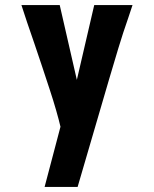

<svg xmlns="http://www.w3.org/2000/svg" viewBox="-20 -742 611 762"><path d="M506 -722Q499 -700 489.5 -672.5Q480 -645 469 -612Q458 -580 413 -427.5Q368 -275 288 0H157L220 -239Q214 -265 203 -303.5Q192 -342 177.5 -386Q163 -430 147.5 -477Q132 -524 116.5 -569Q101 -614 87.5 -653.5Q74 -693 65 -722H217L285 -425L354 -722Z"/></svg>

Font: PostBus
Style: Regular
Weight: 400
Designer: Peter Wiegel
Version: Version 1.001